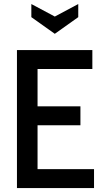

<svg xmlns="http://www.w3.org/2000/svg" viewBox="-20 -954 526 974"><path d="M66 0V-700H448.5V-604H170.5V-414.5H388V-318.5H170.5V-96H457V0ZM139 -933.5V-867L258 -782.5L377 -867V-933.5L258 -870Z"/></svg>

Font: Cabin Condensed Medium
Style: Regular
Weight: 500
Width: 3
Designer: Pablo Impallari
Foundry: Pablo Impallari. http://www.impallari.com Igino Marini. http://www.ikern.com
Version: Version 3.001; ttfautohint (v1.8.3)